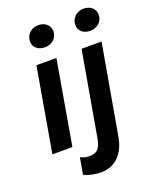

<svg xmlns="http://www.w3.org/2000/svg" viewBox="-168 -830 898 1119"><g transform="rotate(-20 281.0 -270.0)"><path d="M30 0H154L244 -520H120ZM203 -601C246 -601 281 -629 281 -673C281 -708 253 -736 209 -736C167 -736 132 -705 132 -662C132 -626 161 -601 203 -601ZM261 196C347 196 409 139 427 33L524 -520H400L308 6C297 65 274 84 230 84C208 84 191 79 175 70L157 173C187 188 227 196 261 196ZM484 -601C527 -601 562 -629 562 -673C562 -708 534 -736 490 -736C448 -736 413 -705 413 -662C413 -626 442 -601 484 -601Z"/></g></svg>

Font: Fixel Display SemiBold
Style: Italic
Weight: 600
Italic angle: -10°
Designer: AlfaBravo + MacPaw
Foundry: Kyrylo Tkachov, Marchela Mozhyna, Serhii Makarenko, Maria Weinstein, Zakhar Kryvoshyya
Version: Version 1.210;Glyphs 3.2 (3217)